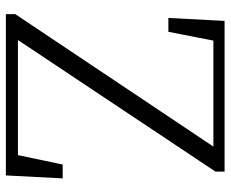

<svg xmlns="http://www.w3.org/2000/svg" viewBox="-84 -682 766 637"><g transform="rotate(90 298.5 -363.0)"><path d="M525.4 -188.5H571.3L561.5 0H26.4V-31.2L465.8 -688.5H114.3L85 -539.1H39.1L48.8 -725.6H548.8V-695.3L112.3 -40H494.1Z"/></g></svg>

Font: GenYoMin JP Light
Style: Regular
Weight: 300
Version: Version 1.001;PS 1;hotconv 16.6.51;makeotf.lib2.5.65220 DEVE